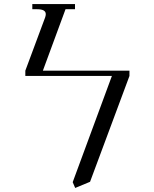

<svg xmlns="http://www.w3.org/2000/svg" viewBox="-20 -722 753 940"><path d="M104 -350.1V-376L201.2 -637.2Q204.1 -646 204.1 -652.8Q204.1 -676.8 162.1 -676.8H138.2V-702.1H347.2V-676.8H300.8L189.9 -376H613.8V-350.1L420.9 168L348.1 198.2L335.9 169.9L527.8 -350.1Z"/></svg>

Font: Dihjauti S
Style: Regular
Weight: 400
Designer: T. Christopher White
Version: Version 3.0.0